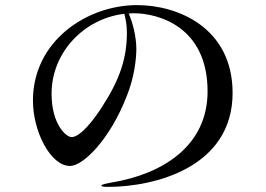

<svg xmlns="http://www.w3.org/2000/svg" viewBox="-20 -720 1040 752"><path d="M517 -700C321 -700 109 -560 109 -326C109 -205 178 -70 254 -70C306 -70 411 -174 477 -345C506 -417 514 -489 514 -529C514 -576 499 -635 484 -667C491 -668 498 -668 505 -668C598 -668 793 -617 793 -362C793 -149 618 -38 416 -5C401 -2 377 2 377 7C377 11 391 12 402 12C587 12 891 -65 891 -356C891 -611 677 -700 517 -700ZM477 -592C477 -492 449 -408 380 -302C345 -247 294 -183 260 -183C240 -183 182 -232 182 -353C182 -514 308 -647 467 -666C472 -647 477 -622 477 -592Z"/></svg>

Font: Shippori Mincho OTF SemiBold
Style: Regular
Weight: 600
Designer: FONTDASU
Foundry: FONTDASU / Google Inc. / but / Adobe
Version: Version 3.300;hotconv 1.0.109;makeotfexe 2.5.65596